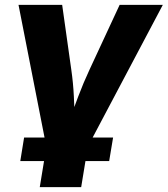

<svg xmlns="http://www.w3.org/2000/svg" viewBox="-20 -566 690 790"><path d="M171.9 43.9 56.2 -545.9H235.8L273.4 -278.8Q281.2 -225.1 283.9 -168.9Q286.6 -112.8 289.1 -50.3H257.8Q280.8 -112.8 301.8 -168.7Q322.8 -224.6 348.1 -278.8L472.2 -545.9H649.9L337.9 43.9ZM143.6 204.1 177.7 -3.9H348.1L314 204.1ZM63.5 96.7 79.1 0H445.3L429.2 96.7Z"/></svg>

Font: Inter ExtraBold
Style: Italic
Weight: 800
Italic angle: -9.3988°
Designer: Rasmus Andersson
Foundry: rsms
Version: Version 4.001;git-66647c0bb